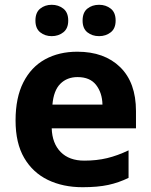

<svg xmlns="http://www.w3.org/2000/svg" viewBox="-20 -772 631 802"><path d="M303 -556Q416 -556 482 -491.5Q548 -427 548 -308V-236H196Q198 -173 233.5 -137Q269 -101 332 -101Q384 -101 427.5 -111.5Q471 -122 517 -144V-29Q476 -9 432 0.5Q388 10 325 10Q243 10 180 -20.5Q117 -51 81 -112.5Q45 -174 45 -269Q45 -364 77.5 -428Q110 -492 168 -524Q226 -556 303 -556ZM304 -450Q260 -450 232 -422Q204 -394 199 -335H408Q407 -384 381.5 -417Q356 -450 304 -450ZM128 -686Q128 -720 148 -736Q168 -752 196 -752Q224 -752 244.5 -736Q265 -720 265 -686Q265 -653 244.5 -637Q224 -621 196 -621Q168 -621 148 -637Q128 -653 128 -686ZM325 -686Q325 -720 345 -736Q365 -752 394 -752Q422 -752 442.5 -736Q463 -720 463 -686Q463 -653 442.5 -637Q422 -621 394 -621Q365 -621 345 -637Q325 -653 325 -686Z"/></svg>

Font: Noto Sans
Style: Bold
Weight: 700
Designer: Monotype Design Team
Foundry: Monotype Imaging Inc.
Version: Version 2.000;GOOG;noto-source:20170915:90ef993387c0; ttfaut